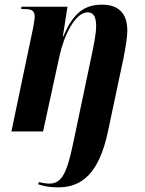

<svg xmlns="http://www.w3.org/2000/svg" viewBox="-20 -565 624 825"><path d="M231 240C331 240 405 180 443 4L511 -317C518 -355 527 -400 527 -435C527 -495 500 -545 419 -545C344 -545 295 -511 252 -408H250L270 -536H72L71 -526H87C121 -526 129 -515 129 -493C129 -481 125 -462 122 -444L29 0H165L236 -326C254 -408 301 -512 357 -512C389 -512 393 -479 393 -452C393 -417 381 -363 376 -338L293 57C267 179 245 224 192 224C178 224 156 220 147 217L144 227C173 236 195 240 231 240Z"/></svg>

Font: Noto Serif Display Condensed
Style: Bold Italic
Weight: 700
Width: 3
Italic angle: -12°
Designer: Monotype Design Team
Foundry: Monotype Imaging Inc.
Version: Version 2.009